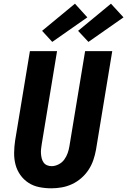

<svg xmlns="http://www.w3.org/2000/svg" viewBox="-20 -1012 689 1040"><path d="M258 8Q224 8 192 1.5Q160 -5 134 -22Q108 -39 90 -64.5Q72 -90 64 -120.5Q56 -151 56.5 -184.5Q57 -218 62 -251L142 -735H289L206 -231Q204 -218 202.5 -205Q201 -192 202 -179Q203 -166 206 -154Q209 -142 216 -132Q223 -122 234.5 -117Q246 -112 260 -112Q278 -112 297 -121.5Q316 -131 328 -147.5Q340 -164 346.5 -182.5Q353 -201 356 -220L441 -735H588L500 -201Q495 -173 485.5 -145Q476 -117 459.5 -92Q443 -67 420 -47Q397 -27 370 -14.5Q343 -2 314.5 3Q286 8 258 8ZM459 -785 403 -845 581 -992 649 -918ZM263 -785 208 -845 386 -992 453 -918Z"/></svg>

Font: Iosevka SS04 Heavy Extended
Style: Italic
Weight: 900
Width: 7
Italic angle: -9°
Monospace: yes
Designer: Belleve Invis
Foundry: Belleve Invis
Version: Version 19.0.0; ttfautohint (v1.8.4)